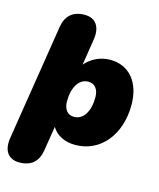

<svg xmlns="http://www.w3.org/2000/svg" viewBox="-139 -807 901 1089"><g transform="rotate(15 312.0 -262.5)"><path d="M79 190C148 190 188 155 199 87L222 -57C248 -13 298 12 359 12C507 12 610 -113 610 -290C610 -422 539 -506 429 -506C372 -506 320 -482 283 -439L307 -593C319 -669 287 -715 222 -715C154 -715 113 -680 102 -612L-6 69C-18 145 14 190 79 190ZM312 -140C274 -140 251 -168 251 -216C251 -298 286 -354 340 -354C378 -354 401 -326 401 -278C401 -195 366 -140 312 -140Z"/></g></svg>

Font: SN Pro Black
Style: Italic
Weight: 900
Italic angle: -9°
Designer: Tobias Whetton
Foundry: Supernotes
Version: Version 1.001;Glyphs 3.2 (3249)